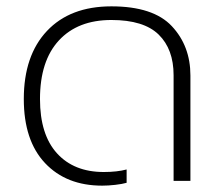

<svg xmlns="http://www.w3.org/2000/svg" viewBox="-20 -570 695 605"><path d="M55 -258Q55 -395 128 -472.5Q201 -550 331 -550Q463 -550 521.5 -487.5Q580 -425 580 -332V0H527V-333Q527 -415 480 -461Q433 -507 331 -507Q225 -507 165.5 -442.5Q106 -378 106 -258Q106 -146 159.5 -87Q213 -28 307 -28Q349 -28 379 -36V6Q365 10 343 12.5Q321 15 302 15Q189 15 122 -56Q55 -127 55 -258Z"/></svg>

Font: Prompt ExtraLight
Style: Regular
Weight: 275
Designer: Katatrad Team
Foundry: CadsonDemak
Version: Version 1.001